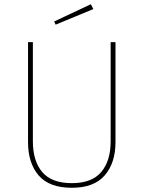

<svg xmlns="http://www.w3.org/2000/svg" viewBox="-20 -881 680 911"><path d="M528 -681V-207Q528 -108 477 -49Q426 10 321 10Q214 10 163.5 -48.5Q113 -107 113 -207V-681H136V-210Q136 -117 180.5 -64.5Q225 -12 321 -12Q416 -12 460.5 -65Q505 -118 505 -210V-681ZM423 -838 244 -764 237 -779 411 -861Z"/></svg>

Font: FiraSans
Style: Regular
Weight: 150
Designer: Carrois Corporate & Edenspiekermann AG
Foundry: Carrois Corporate GbR & Edenspiekermann AG
Version: Version 3.106;PS 003.106;hotconv 1.0.70;makeotf.lib2.5.58329